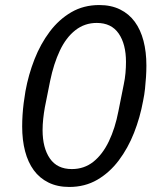

<svg xmlns="http://www.w3.org/2000/svg" viewBox="-20 -730 640 762"><path d="M255 12Q208 12 172.5 -5.5Q137 -23 114 -54.5Q91 -86 79.5 -130Q68 -174 68 -228Q68 -251 69.5 -274Q71 -297 74 -321Q77 -345 81 -368Q93 -434 117 -495Q141 -556 177.5 -604.5Q214 -653 263 -681.5Q312 -710 374 -710Q421 -710 456.5 -692.5Q492 -675 515 -643.5Q538 -612 549.5 -568Q561 -524 561 -470Q561 -448 559.5 -424.5Q558 -401 555.5 -377.5Q553 -354 548 -330Q536 -264 512 -203Q488 -142 451.5 -93.5Q415 -45 366 -16.5Q317 12 255 12ZM265 -59Q314 -59 350.5 -88Q387 -117 412 -169Q437 -221 450 -289L471 -394Q476 -417 478 -440Q480 -463 480 -484Q480 -555 451 -597Q422 -639 364 -639Q316 -639 279 -610Q242 -581 217.5 -529Q193 -477 179 -409L158 -304Q154 -282 151.5 -258.5Q149 -235 149 -214Q149 -143 178 -101Q207 -59 265 -59Z"/></svg>

Font: IBM Plex Sans Var
Style: Italic
Weight: 400
Italic angle: -11.31°
Designer: Mike Abbink, Paul van der Laan, Pieter van Rosmalen
Foundry: Bold Monday
Version: Version 1.001